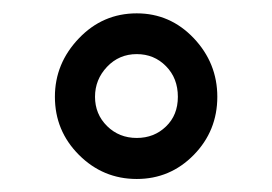

<svg xmlns="http://www.w3.org/2000/svg" viewBox="-20 -741 414 292"><path d="M63.5 -593.8Q63.5 -644.5 99.9 -682.6Q136.2 -720.7 188 -720.7Q238.8 -720.7 274.7 -682.9Q310.5 -645 310.5 -593.8Q310.5 -542 274.7 -505.4Q238.8 -468.8 188 -468.8Q136.7 -468.8 100.1 -505.4Q63.5 -542 63.5 -593.8ZM188 -531.2Q214.4 -531.2 232.4 -548.6Q250.5 -565.9 250.5 -593.8Q250.5 -622.1 232.4 -640.4Q214.4 -658.7 188 -658.7Q161.1 -658.7 142.8 -639.4Q124.5 -620.1 124.5 -593.8Q124.5 -567.4 142.8 -549.3Q161.1 -531.2 188 -531.2Z"/></svg>

Font: RobotoSquareBracket
Style: Square-Bracket
Weight: 400
Version: Version 2.137; 2017